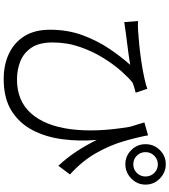

<svg xmlns="http://www.w3.org/2000/svg" viewBox="41 -896 918 1040"><g transform="rotate(90 500.0 -376.0)"><path d="M804 -705Q804 -678 823 -658.5Q842 -639 870 -639Q898 -639 917 -658.5Q936 -678 936 -705Q936 -733 917 -752.5Q898 -772 870 -772Q843 -772 823.5 -752.5Q804 -733 804 -705ZM761 -705Q761 -751 793 -783Q825 -815 870 -815Q900 -815 925 -800Q950 -785 965 -760.5Q980 -736 980 -705Q980 -675 965 -650.5Q950 -626 925 -611Q900 -596 870 -596Q825 -596 793 -628Q761 -660 761 -705ZM94 -665Q117 -663 147 -665Q180 -667 224.5 -671.5Q269 -676 315.5 -683Q362 -690 401 -698.5Q440 -707 461 -715L482 -652Q472 -649 455.5 -644.5Q439 -640 428 -635Q405 -618 368.5 -577.5Q332 -537 295.5 -479Q259 -421 234.5 -350.5Q210 -280 210 -202Q210 -129 238.5 -87Q267 -45 312.5 -27Q358 -9 410 -9Q526 -9 593.5 -84.5Q661 -160 679.5 -297.5Q698 -435 667 -620L643 -699L713 -719Q724 -659 745.5 -585.5Q767 -512 809.5 -437Q852 -362 925 -296L878 -233Q835 -279 801 -330.5Q767 -382 738 -441Q746 -344 734 -254Q722 -164 684.5 -92.5Q647 -21 579.5 21Q512 63 408 63Q330 63 269.5 34Q209 5 175 -50.5Q141 -106 141 -188Q141 -283 170.5 -363.5Q200 -444 244 -509Q288 -574 331 -622Q305 -618 271 -613Q237 -608 205.5 -604.5Q174 -601 155 -598Q142 -596 128.5 -594Q115 -592 100 -590Z"/></g></svg>

Font: Source Han Sans SC Normal
Style: Regular
Weight: 350
Designer: Ryoko NISHIZUKA 西塚涼子 (kana, bopomofo & ideographs); Paul D. Hunt (Latin, Greek & Cyrillic); Sandoll Communications 산돌커뮤니
Foundry: Adobe
Version: Version 2.004;hotconv 1.0.118;makeotfexe 2.5.65603